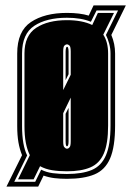

<svg xmlns="http://www.w3.org/2000/svg" viewBox="-20 -654 488 714"><path d="M4 40 62 -77Q53 -99 48.5 -125Q44 -151 44 -186V-455Q44 -538 95 -572Q146 -606 229 -606Q277 -606 310 -596L328 -634H448L394 -524Q408 -491 408 -455V-187Q408 -108 389.5 -65Q371 -22 331.5 -5.5Q292 11 229 11Q204 11 183 8.5Q162 6 142 -1L122 40ZM33 22H111L133 -23Q153 -13 176.5 -10Q200 -7 229 -7Q286 -7 321.5 -22Q357 -37 374 -76.5Q391 -116 391 -187V-455Q391 -474 386 -492Q381 -510 374 -524L419 -615H339L318 -573Q282 -588 229 -588Q153 -588 107.5 -558Q62 -528 62 -455V-186Q62 -114 81 -76ZM47 13 91 -77Q81 -97 76 -123.5Q71 -150 71 -186V-455Q71 -522 114.5 -550.5Q158 -579 229 -579Q286 -579 323 -561L344 -606H404L364 -525Q382 -498 382 -455V-187Q382 -120 366 -83Q350 -46 316 -31.5Q282 -17 229 -17Q199 -17 174 -21Q149 -25 129 -36L105 13ZM215 -319 243 -376V-462Q243 -479 239 -484Q234 -489 229 -489Q224 -489 219 -484Q215 -479 215 -462ZM224 -356V-462Q224 -471 226 -477Q228 -480 229 -480Q232 -480 233 -477Q235 -471 235 -462V-378ZM229 -101Q235 -101 239 -107Q243 -111 243 -129V-291L215 -233V-129Q215 -111 219 -107Q224 -101 229 -101ZM229 -110Q224 -110 224 -129V-231L235 -253V-129Q235 -110 229 -110Z"/></svg>

Font: Alumni Sans Collegiate One SC
Style: Regular
Weight: 400
Designer: Robert E. Leuschke
Foundry: Robert E. Leuschke
Version: Version 1.100